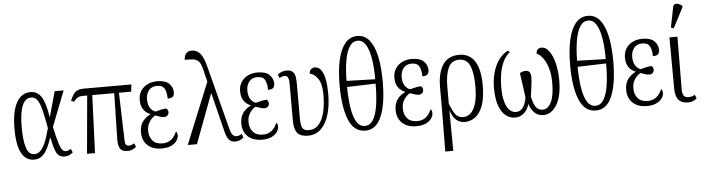

<svg xmlns="http://www.w3.org/2000/svg" viewBox="-56 -1073 5774 1578"><g transform="rotate(-5 2830.5 -284.5)"><path d="M188 10Q148 10 116.5 -16Q85 -42 67.5 -100.5Q50 -159 50 -257Q50 -398 91 -472Q132 -546 206 -546Q262 -546 294.5 -498.5Q327 -451 346 -331H349L406 -536H480L366 -244Q385 -155 399 -110.5Q413 -66 426 -51.5Q439 -37 454 -37Q475 -37 497 -52L510 -22Q480 6 441 6Q395 6 375 -32Q355 -70 338 -158H335Q322 -116 303.5 -77.5Q285 -39 257.5 -14.5Q230 10 188 10ZM195 -35Q224 -35 245 -56Q266 -77 280.5 -108.5Q295 -140 305.5 -175Q316 -210 324 -238Q308 -330 293.5 -388Q279 -446 259.5 -473.5Q240 -501 209 -501Q159 -501 134.5 -440.5Q110 -380 110 -266Q110 -156 129.5 -95.5Q149 -35 195 -35Z M626 0 669 -477H629Q607 -477 591 -468Q575 -459 558 -436L533 -444Q545 -474 558 -494.5Q571 -515 591.5 -525.5Q612 -536 648 -536H1039L1032 -477H931L943 -81Q943 -60 950.5 -48.5Q958 -37 976 -37Q989 -37 999 -41.5Q1009 -46 1019 -52L1032 -22Q1002 6 961 6Q917 6 900 -19Q883 -44 884 -97L892 -477H711L692 0Z M1243 10Q1167 10 1125 -30Q1083 -70 1083 -137Q1083 -193 1110 -227.5Q1137 -262 1173 -277V-280Q1137 -294 1116.5 -324.5Q1096 -355 1096 -401Q1096 -448 1117.5 -479.5Q1139 -511 1174 -527.5Q1209 -544 1250 -544Q1320 -544 1350.5 -513Q1381 -482 1381 -442Q1381 -419 1369.5 -406.5Q1358 -394 1326 -394Q1326 -444 1310 -475Q1294 -506 1247 -506Q1204 -506 1180 -477Q1156 -448 1156 -402Q1156 -354 1176.5 -327.5Q1197 -301 1218 -297Q1241 -303 1264 -308.5Q1287 -314 1307 -314Q1312 -311 1317.5 -303Q1323 -295 1323 -282Q1323 -268 1312.5 -257Q1302 -246 1284 -246Q1270 -246 1253.5 -251Q1237 -256 1212 -265Q1199 -259 1183 -243.5Q1167 -228 1155 -203.5Q1143 -179 1143 -143Q1143 -95 1170.5 -63Q1198 -31 1253 -31Q1334 -31 1370 -119Q1374 -115 1378 -107.5Q1382 -100 1382 -87Q1382 -65 1367.5 -43Q1353 -21 1322 -5.5Q1291 10 1243 10Z M1457 0 1663 -505 1648 -564Q1638 -613 1627.5 -641Q1617 -669 1601 -681.5Q1585 -694 1559.5 -697Q1534 -700 1494 -699Q1493 -727 1508 -748.5Q1523 -770 1557 -770Q1597 -770 1625.5 -738Q1654 -706 1676 -618L1805 -118Q1817 -66 1832 -51.5Q1847 -37 1864 -37Q1876 -37 1886 -41.5Q1896 -46 1906 -52L1918 -22Q1907 -11 1889 -2.5Q1871 6 1850 6Q1817 6 1798 -15Q1779 -36 1767 -85L1688 -403H1684L1533 0Z M2071 10Q1995 10 1953 -30Q1911 -70 1911 -137Q1911 -193 1938 -227.5Q1965 -262 2001 -277V-280Q1965 -294 1944.5 -324.5Q1924 -355 1924 -401Q1924 -448 1945.5 -479.5Q1967 -511 2002 -527.5Q2037 -544 2078 -544Q2148 -544 2178.5 -513Q2209 -482 2209 -442Q2209 -419 2197.5 -406.5Q2186 -394 2154 -394Q2154 -444 2138 -475Q2122 -506 2075 -506Q2032 -506 2008 -477Q1984 -448 1984 -402Q1984 -354 2004.5 -327.5Q2025 -301 2046 -297Q2069 -303 2092 -308.5Q2115 -314 2135 -314Q2140 -311 2145.5 -303Q2151 -295 2151 -282Q2151 -268 2140.5 -257Q2130 -246 2112 -246Q2098 -246 2081.5 -251Q2065 -256 2040 -265Q2027 -259 2011 -243.5Q1995 -228 1983 -203.5Q1971 -179 1971 -143Q1971 -95 1998.5 -63Q2026 -31 2081 -31Q2162 -31 2198 -119Q2202 -115 2206 -107.5Q2210 -100 2210 -87Q2210 -65 2195.5 -43Q2181 -21 2150 -5.5Q2119 10 2071 10Z M2448 10Q2387 10 2361 -21.5Q2335 -53 2335 -127V-426Q2335 -464 2326.5 -480Q2318 -496 2300 -496Q2291 -496 2281 -493.5Q2271 -491 2257 -482L2245 -511Q2278 -539 2317 -539Q2353 -539 2369.5 -523Q2386 -507 2390 -481Q2394 -455 2394 -424V-140Q2394 -85 2406 -60Q2418 -35 2460 -35Q2510 -35 2542 -71.5Q2574 -108 2589 -171.5Q2604 -235 2604 -314Q2604 -403 2575.5 -445.5Q2547 -488 2507 -497Q2508 -521 2521 -532.5Q2534 -544 2552 -544Q2585 -544 2605.5 -514.5Q2626 -485 2635 -434Q2644 -383 2644 -318Q2644 -222 2622 -148Q2600 -74 2556.5 -32Q2513 10 2448 10Z M2922 10Q2829 10 2786 -94Q2743 -198 2743 -379Q2743 -500 2762.5 -587.5Q2782 -675 2822 -723Q2862 -771 2923 -771Q2983 -771 3022 -723Q3061 -675 3080 -587Q3099 -499 3099 -378Q3099 -197 3055.5 -93.5Q3012 10 2922 10ZM3039 -404Q3039 -504 3026.5 -577.5Q3014 -651 2988.5 -691.5Q2963 -732 2923 -732Q2881 -732 2855 -691.5Q2829 -651 2816.5 -578.5Q2804 -506 2803 -411ZM2922 -29Q2964 -29 2990 -71Q3016 -113 3027.5 -189Q3039 -265 3039 -368L2803 -361Q2804 -261 2816 -186.5Q2828 -112 2853.5 -70.5Q2879 -29 2922 -29Z M3344 10Q3268 10 3226 -30Q3184 -70 3184 -137Q3184 -193 3211 -227.5Q3238 -262 3274 -277V-280Q3238 -294 3217.5 -324.5Q3197 -355 3197 -401Q3197 -448 3218.5 -479.5Q3240 -511 3275 -527.5Q3310 -544 3351 -544Q3421 -544 3451.5 -513Q3482 -482 3482 -442Q3482 -419 3470.5 -406.5Q3459 -394 3427 -394Q3427 -444 3411 -475Q3395 -506 3348 -506Q3305 -506 3281 -477Q3257 -448 3257 -402Q3257 -354 3277.5 -327.5Q3298 -301 3319 -297Q3342 -303 3365 -308.5Q3388 -314 3408 -314Q3413 -311 3418.5 -303Q3424 -295 3424 -282Q3424 -268 3413.5 -257Q3403 -246 3385 -246Q3371 -246 3354.5 -251Q3338 -256 3313 -265Q3300 -259 3284 -243.5Q3268 -228 3256 -203.5Q3244 -179 3244 -143Q3244 -95 3271.5 -63Q3299 -31 3354 -31Q3435 -31 3471 -119Q3475 -115 3479 -107.5Q3483 -100 3483 -87Q3483 -65 3468.5 -43Q3454 -21 3423 -5.5Q3392 10 3344 10Z M3561 238 3564 -83V-293Q3564 -410 3608 -477Q3652 -544 3744 -544Q3827 -544 3871 -477.5Q3915 -411 3915 -278Q3915 -175 3892 -112Q3869 -49 3830 -19.5Q3791 10 3742 10Q3705 10 3675.5 -12.5Q3646 -35 3626 -92H3624L3627 238ZM3733 -31Q3766 -31 3793.5 -54.5Q3821 -78 3837.5 -132Q3854 -186 3854 -277Q3854 -384 3828.5 -444Q3803 -504 3740 -504Q3676 -504 3650 -446.5Q3624 -389 3624 -293V-152Q3646 -93 3668.5 -62Q3691 -31 3733 -31Z M4158 10Q4115 10 4080.5 -17Q4046 -44 4025.5 -101Q4005 -158 4005 -249Q4005 -310 4020 -368.5Q4035 -427 4066 -472.5Q4097 -518 4145 -543L4161 -530Q4125 -502 4104 -457Q4083 -412 4074 -359Q4065 -306 4065 -252Q4065 -173 4079.5 -125Q4094 -77 4117.5 -56Q4141 -35 4169 -35Q4205 -35 4227.5 -67Q4250 -99 4256 -150Q4250 -197 4242.5 -250Q4235 -303 4228 -350Q4237 -356 4250 -360.5Q4263 -365 4275 -365Q4301 -365 4310 -348.5Q4319 -332 4319 -313Q4319 -291 4315.5 -258.5Q4312 -226 4307.5 -196Q4303 -166 4301 -152Q4310 -102 4329.5 -68.5Q4349 -35 4389 -35Q4434 -35 4460 -90Q4486 -145 4486 -247Q4486 -324 4468 -377.5Q4450 -431 4425 -461Q4400 -491 4379 -497Q4379 -519 4390.5 -531.5Q4402 -544 4423 -544Q4458 -544 4486 -505.5Q4514 -467 4529.5 -403.5Q4545 -340 4545 -264Q4545 -132 4501 -61Q4457 10 4391 10Q4347 10 4316.5 -20Q4286 -50 4276 -92Q4262 -46 4231.5 -18Q4201 10 4158 10Z M4824 10Q4731 10 4688 -94Q4645 -198 4645 -379Q4645 -500 4664.5 -587.5Q4684 -675 4724 -723Q4764 -771 4825 -771Q4885 -771 4924 -723Q4963 -675 4982 -587Q5001 -499 5001 -378Q5001 -197 4957.5 -93.5Q4914 10 4824 10ZM4941 -404Q4941 -504 4928.5 -577.5Q4916 -651 4890.5 -691.5Q4865 -732 4825 -732Q4783 -732 4757 -691.5Q4731 -651 4718.5 -578.5Q4706 -506 4705 -411ZM4824 -29Q4866 -29 4892 -71Q4918 -113 4929.5 -189Q4941 -265 4941 -368L4705 -361Q4706 -261 4718 -186.5Q4730 -112 4755.5 -70.5Q4781 -29 4824 -29Z M5246 10Q5170 10 5128 -30Q5086 -70 5086 -137Q5086 -193 5113 -227.5Q5140 -262 5176 -277V-280Q5140 -294 5119.5 -324.5Q5099 -355 5099 -401Q5099 -448 5120.5 -479.5Q5142 -511 5177 -527.5Q5212 -544 5253 -544Q5323 -544 5353.5 -513Q5384 -482 5384 -442Q5384 -419 5372.5 -406.5Q5361 -394 5329 -394Q5329 -444 5313 -475Q5297 -506 5250 -506Q5207 -506 5183 -477Q5159 -448 5159 -402Q5159 -354 5179.5 -327.5Q5200 -301 5221 -297Q5244 -303 5267 -308.5Q5290 -314 5310 -314Q5315 -311 5320.5 -303Q5326 -295 5326 -282Q5326 -268 5315.5 -257Q5305 -246 5287 -246Q5273 -246 5256.5 -251Q5240 -256 5215 -265Q5202 -259 5186 -243.5Q5170 -228 5158 -203.5Q5146 -179 5146 -143Q5146 -95 5173.5 -63Q5201 -31 5256 -31Q5337 -31 5373 -119Q5377 -115 5381 -107.5Q5385 -100 5385 -87Q5385 -65 5370.5 -43Q5356 -21 5325 -5.5Q5294 10 5246 10Z M5583 10Q5533 10 5507 -18.5Q5481 -47 5480 -113L5478 -536H5544L5541 -109Q5540 -70 5551 -51.5Q5562 -33 5592 -33Q5606 -33 5618.5 -36Q5631 -39 5644 -48L5657 -18Q5629 10 5583 10ZM5519 -606 5497 -616 5530 -781Q5534 -801 5547 -805Q5560 -809 5576.5 -803Q5593 -797 5606 -785V-773Z"/></g></svg>

Font: Noto Serif ExtraCondensed Light
Style: Regular
Weight: 300
Width: 2
Designer: Monotype Design Team
Foundry: Monotype Imaging Inc.
Version: Version 2.014; ttfautohint (v1.8.4.7-5d5b)